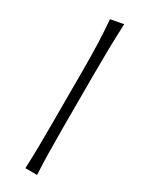

<svg xmlns="http://www.w3.org/2000/svg" viewBox="-201 -801 652 840"><g transform="rotate(30 125.0 -381.0)"><path d="M96.7 0Q99.1 -57.1 99.9 -110.1Q100.6 -163.1 100.6 -226.1V-507.8Q100.6 -573.2 98.4 -633.3Q96.2 -693.4 91.3 -749.5L156.2 -761.7Q153.3 -698.7 152.1 -636.5Q150.9 -574.2 150.9 -507.8V-226.1Q150.9 -163.1 151.9 -110.1Q152.8 -57.1 155.8 0Z"/></g></svg>

Font: Pinar-FD Light
Style: Regular
Weight: 300
Designer: Amin Abedi
Version: Version 2.000